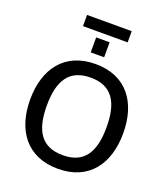

<svg xmlns="http://www.w3.org/2000/svg" viewBox="-180 -1151 1128 1289"><g transform="rotate(20 384.0 -506.0)"><path d="M385 -638C538 -638 598 -538 598 -361C598 -184 538 -84 385 -84C231 -84 171 -184 171 -361C171 -538 231 -638 385 -638ZM717 -361C717 -579 607 -735 385 -735C163 -735 52 -579 52 -361C52 -143 163 13 385 13C607 13 717 -143 717 -361ZM326 -797H422V-904H326ZM536 -945V-1025H217V-945Z"/></g></svg>

Font: Perun Medium
Style: Regular
Weight: 500
Foundry: Copyright (c) Stefan Peev, Context Ltd, 2016
Version: Version 1.089